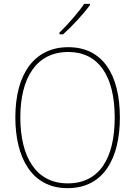

<svg xmlns="http://www.w3.org/2000/svg" viewBox="-20 -971 705 1001"><path d="M449 -944V-951H419C388 -905 335 -845 290 -801V-792H309C356 -834 415 -898 449 -944ZM605 -358C605 -583 515 -725 336 -725C158 -725 60 -584 60 -359C60 -154 142 10 332 10C524 10 605 -151 605 -358ZM86 -359C86 -563 168 -700 336 -700C493 -700 578 -576 578 -358C578 -148 500 -15 333 -15C168 -15 86 -152 86 -359Z"/></svg>

Font: Noto Sans Ethiopic SemiCondensed Thin
Style: Regular
Weight: 100
Width: 4
Designer: Monotype Design Team
Foundry: Monotype Imaging Inc.
Version: Version 2.102